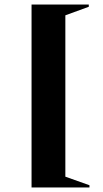

<svg xmlns="http://www.w3.org/2000/svg" viewBox="-20 -742 457 852"><path d="M120 -722H374V-712L270 -674V42L377 80V90H120Z"/></svg>

Font: Cinzel
Style: Bold
Weight: 700
Designer: Natanael Gama
Version: Version 2.000